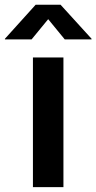

<svg xmlns="http://www.w3.org/2000/svg" viewBox="-73 -773 398 793"><path d="M63 0V-535.6H189V0ZM57.6 -610.4H-52.7V-612.8L74.2 -753.4H177.2L305.2 -612.8V-610.4H194.3L126 -693.8Z"/></svg>

Font: Inter 20pt SemiBold
Style: Regular
Weight: 600
Version: Version 4.001;git-66647c0bb